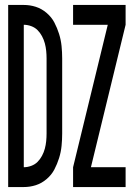

<svg xmlns="http://www.w3.org/2000/svg" viewBox="-20 -755 540 775"><path d="M13 0V-735H76Q101 -735 124.5 -727.5Q148 -720 168 -703Q188 -686 199.5 -664Q211 -642 218.5 -618Q226 -594 228.5 -569Q231 -544 231 -519V-216Q231 -191 228.5 -166Q226 -141 218.5 -117Q211 -93 199.5 -71Q188 -49 168 -32Q148 -15 124.5 -7.5Q101 0 76 0ZM76 -80Q91 -80 106 -85.5Q121 -91 131.5 -101.5Q142 -112 149.5 -126Q157 -140 161 -155Q165 -170 166.5 -185.5Q168 -201 168 -216V-519Q168 -534 166.5 -549.5Q165 -565 161 -580Q157 -595 149.5 -609Q142 -623 131.5 -633.5Q121 -644 106 -649.5Q91 -655 76 -655ZM275 0V-80L415 -655H275V-735H487V-655L347 -80H487V0Z"/></svg>

Font: Iosevka Medium
Style: Regular
Weight: 500
Monospace: yes
Designer: Belleve Invis
Foundry: Belleve Invis
Version: Version 32.5.0; ttfautohint (v1.8.4)